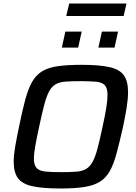

<svg xmlns="http://www.w3.org/2000/svg" viewBox="-20 -1065 777 1093"><path d="M324 8Q222 8 164 -5Q106 -18 82 -51Q58 -84 58 -145Q58 -182 66.5 -231Q75 -280 89 -347Q107 -435 123.5 -496.5Q140 -558 162 -597.5Q184 -637 218.5 -658.5Q253 -680 307.5 -688Q362 -696 444 -696Q545 -696 603 -683Q661 -670 685 -636.5Q709 -603 709 -541Q709 -504 701.5 -455.5Q694 -407 680 -341Q660 -253 643.5 -191.5Q627 -130 605 -91Q583 -52 548.5 -30.5Q514 -9 460 -0.5Q406 8 324 8ZM329 -85Q379 -85 413 -87.5Q447 -90 469 -102.5Q491 -115 506.5 -142.5Q522 -170 535 -219Q548 -268 564 -344Q578 -407 585 -451Q592 -495 592 -525Q592 -563 577 -579.5Q562 -596 528.5 -599.5Q495 -603 439 -603Q388 -603 354 -600.5Q320 -598 297.5 -585.5Q275 -573 260 -545.5Q245 -518 232 -469Q219 -420 203 -344Q189 -280 181 -235.5Q173 -191 173 -162Q173 -125 188.5 -108.5Q204 -92 238 -88.5Q272 -85 329 -85ZM540 -794 560 -885H652L632 -794ZM332 -794 352 -885H445L425 -794ZM357 -974 374 -1045H700L684 -974Z"/></svg>

Font: Saira Medium
Style: Italic
Weight: 500
Italic angle: -12°
Designer: Hector Gatti with collaboration of the Omnibus-Type team
Foundry: Omnibus-Type
Version: Version 1.100; ttfautohint (v1.8.3)